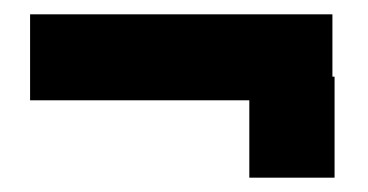

<svg xmlns="http://www.w3.org/2000/svg" viewBox="-20 -381 513 268"><path d="M328 -133H447V-274H444V-361H22V-241H328Z"/></svg>

Font: Vanilla Cream Black
Style: Regular
Weight: 900
Designer: Jeremy Tribby, Jinavaṁso
Foundry: Tribby Type
Version: Version 1.422;Glyphs 3.1.2 (3151)